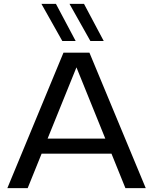

<svg xmlns="http://www.w3.org/2000/svg" viewBox="-20 -972 790 992"><path d="M733 0H628L556 -178H195L123 0H18L308 -700H442ZM524 -256 375 -624 226 -256ZM302 -760 194 -952H269L371 -760ZM447 -760 339 -952H414L516 -760Z"/></svg>

Font: Goli
Style: Regular
Weight: 400
Designer: jaikishan Patel
Foundry: MagicType
Version: Version 1.000